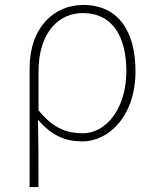

<svg xmlns="http://www.w3.org/2000/svg" viewBox="-20 -560 628 778"><path d="M100 198H136C136 92 136 31 134 -75C190 -9 247 13 313 13C423 13 529 -92 529 -271C529 -434 459 -540 317 -540C202 -540 100 -452 100 -283ZM315 -20C258 -20 199 -35 136 -113V-268C136 -435 223 -507 315 -507C441 -507 492 -405 492 -271C492 -124 413 -20 315 -20Z"/></svg>

Font: Noto Sans JP Thin
Style: Regular
Weight: 100
Designer: Ryoko NISHIZUKA 西塚涼子 (kana, bopomofo & ideographs); Paul D. Hunt (Latin, Greek & Cyrillic); Sandoll Communications 산돌커뮤니
Foundry: Adobe
Version: Version 2.004;hotconv 1.0.118;makeotfexe 2.5.65603